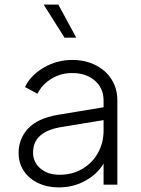

<svg xmlns="http://www.w3.org/2000/svg" viewBox="-20 -804 613 836"><path d="M61 -138Q61 -200 102.5 -244.5Q144 -289 232 -304L431 -337V-367Q431 -420 393 -453Q355 -486 294 -486Q245 -486 204.5 -461.5Q164 -437 143 -396L89 -425Q112 -475 169.5 -509Q227 -543 294 -543Q351 -543 396 -520.5Q441 -498 466 -458Q491 -418 491 -367V0H431V-92Q405 -47 352.5 -17.5Q300 12 235 12Q186 12 146 -7Q106 -26 83.5 -60Q61 -94 61 -138ZM239 -43Q295 -43 339 -69Q383 -95 407 -139Q431 -183 431 -235V-281L248 -251Q124 -231 124 -140Q124 -97 156.5 -70Q189 -43 239 -43ZM170 -784H234L312 -640H261Z"/></svg>

Font: Evergrow Sans
Style: Light
Weight: 300
Foundry: 10Web
Version: Version 1.000